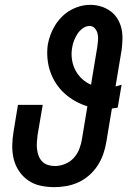

<svg xmlns="http://www.w3.org/2000/svg" viewBox="-20 -763 540 791"><path d="M204 8Q175 8 147 2Q119 -4 96.5 -19.5Q74 -35 58.5 -58Q43 -81 36.5 -108Q30 -135 30.5 -164Q31 -193 36 -222L54 -331H156L135 -208Q133 -193 132 -178Q131 -163 132.5 -149Q134 -135 139 -121.5Q144 -108 153.5 -98Q163 -88 177 -83.5Q191 -79 206 -79Q227 -79 248 -87.5Q269 -96 284 -112.5Q299 -129 307 -150Q315 -171 318 -192L340 -325Q314 -333 290 -346.5Q266 -360 246 -378Q226 -396 211 -419Q196 -442 187 -468Q178 -494 175.5 -523Q173 -552 177 -580Q181 -601 188.5 -621Q196 -641 207.5 -659.5Q219 -678 235 -694Q251 -710 270.5 -721Q290 -732 310.5 -737.5Q331 -743 352 -743Q375 -743 396 -736.5Q417 -730 434.5 -717.5Q452 -705 463.5 -686.5Q475 -668 480 -647Q485 -626 484.5 -603Q484 -580 481 -557L456 -407Q462 -408 468 -410Q474 -412 481 -414L465 -320Q459 -318 453 -317.5Q447 -317 441 -316L418 -178Q414 -153 405.5 -128.5Q397 -104 382.5 -81.5Q368 -59 347.5 -41Q327 -23 303 -12Q279 -1 253.5 3.5Q228 8 204 8ZM355 -414 381 -571Q383 -584 384 -598Q385 -612 382 -624.5Q379 -637 370.5 -646.5Q362 -656 349 -656Q334 -656 320.5 -646Q307 -636 298.5 -622.5Q290 -609 284.5 -594.5Q279 -580 277 -565Q273 -542 276.5 -518Q280 -494 290.5 -474Q301 -454 317.5 -438.5Q334 -423 355 -414Z"/></svg>

Font: Iosevka Slab Oblique
Style: Bold
Weight: 700
Italic angle: -9°
Monospace: yes
Designer: Belleve Invis
Foundry: Belleve Invis
Version: Version 11.1.1; ttfautohint (v1.8.3)